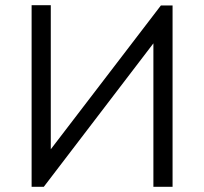

<svg xmlns="http://www.w3.org/2000/svg" viewBox="-20 -721 788 741"><path d="M102 0H149L599 -589L572 -601V0H646V-700H601L160 -124L176 -118V-701H102Z"/></svg>

Font: Tilda Sans VF
Style: Regular
Weight: 400
Designer: ParaType Ltd
Foundry: ParaType Ltd
Version: Version 1.010